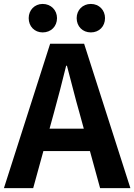

<svg xmlns="http://www.w3.org/2000/svg" viewBox="-24 -965 689 985"><path d="M-3.8 0H146.3L252.5 -385.9C274.1 -462.9 295.4 -547.1 315.4 -627.9H319.4C341 -548.6 361.3 -462.9 383.7 -385.9L489.5 0H644.9L407.5 -740.8H233.3ZM143.3 -190.1H495.4V-304.8H143.3ZM194.8 -798.7C237.7 -798.7 268.5 -829.6 268.5 -872.1C268.5 -912.8 237.7 -944.8 194.8 -944.8C153.2 -944.8 123.2 -912.8 123.2 -872.1C123.2 -829.6 153.2 -798.7 194.8 -798.7ZM442.1 -798.7C484.8 -798.7 514.8 -829.6 514.8 -872.1C514.8 -912.8 484.8 -944.8 442.1 -944.8C399.5 -944.8 369.3 -912.8 369.3 -872.1C369.3 -829.6 399.5 -798.7 442.1 -798.7Z"/></svg>

Font: Source Han Sans JP VF
Style: Regular
Weight: 250
Designer: Ryoko NISHIZUKA 西塚涼子 (kana, bopomofo & ideographs); Paul D. Hunt (Latin, Greek & Cyrillic); Sandoll Communications 산돌커뮤니
Foundry: Adobe
Version: Version 2.004;hotconv 1.0.118;makeotfexe 2.5.65603